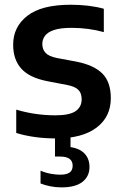

<svg xmlns="http://www.w3.org/2000/svg" viewBox="-20 -574 516 810"><path d="M215 10Q170 10 128 4.2Q86 -1.5 48.5 -13V-111.5Q88.5 -99.5 129.8 -93.5Q171 -87.5 213.5 -87.5Q273.5 -87.5 299 -105.2Q324.5 -123 324.5 -154.5Q324.5 -181 310.5 -195Q296.5 -209 263 -215.5L179.5 -231.5Q103.5 -246.5 69.5 -284.8Q35.5 -323 35.5 -385.5Q35.5 -460.5 95.2 -507.2Q155 -554 278 -554Q316.5 -554 352.2 -549.8Q388 -545.5 418 -537V-438.5Q386 -447.5 351.8 -452Q317.5 -456.5 282 -456.5Q234 -456.5 207.2 -447.2Q180.5 -438 169.5 -422.5Q158.5 -407 158.5 -388.5Q158.5 -366 172 -351.2Q185.5 -336.5 219 -329.5L302 -314Q376 -299.5 411.8 -263.8Q447.5 -228 447.5 -160Q447.5 -81 387.2 -35.5Q327 10 215 10ZM239.5 216.5Q215.5 216.5 192.5 212Q169.5 207.5 151 200V146Q171.5 155 193.8 159Q216 163 234 163Q260.5 163 273.5 154Q286.5 145 286.5 125Q286.5 86.5 233.5 86.5H212V-10H277.5V65.5L247 44.5Q301.5 44.5 329.5 67.2Q357.5 90 357.5 130.5Q357.5 170 328 193.2Q298.5 216.5 239.5 216.5Z"/></svg>

Font: Encode Sans Condensed Thin SemiBold
Style: Regular
Weight: 600
Version: Version 3.002